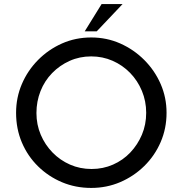

<svg xmlns="http://www.w3.org/2000/svg" viewBox="-20 -915 897 943"><path d="M59 -361Q59 -436 87.5 -502.5Q116 -569 167 -620.5Q218 -672 284.5 -701.5Q351 -731 428 -731Q504 -731 570.5 -701.5Q637 -672 688.5 -620.5Q740 -569 769 -502.5Q798 -436 798 -361Q798 -284 769 -217Q740 -150 688.5 -99.5Q637 -49 570.5 -20.5Q504 8 428 8Q351 8 284.5 -20Q218 -48 167 -98Q116 -148 87.5 -215Q59 -282 59 -361ZM159 -360Q159 -303 180 -253.5Q201 -204 238 -166Q275 -128 324 -106.5Q373 -85 430 -85Q486 -85 535 -106.5Q584 -128 620 -166Q656 -204 677 -253.5Q698 -303 698 -361Q698 -418 677 -468.5Q656 -519 619 -557Q582 -595 533 -616.5Q484 -638 428 -638Q371 -638 322 -616Q273 -594 236 -556Q199 -518 179 -467.5Q159 -417 159 -360ZM582 -895 455 -761H396L479 -895Z"/></svg>

Font: Josefin Sans Thin
Style: Regular
Weight: 400
Version: Version 2.000